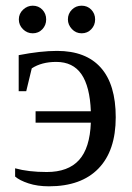

<svg xmlns="http://www.w3.org/2000/svg" viewBox="-20 -652 469 682"><path d="M106.4 -256.8H302.7Q299.3 -344.7 269.3 -388.4Q239.3 -432.1 179.7 -432.1Q127.9 -432.1 92.8 -409.2L73.2 -328.1H46.4V-456.1Q124.5 -471.2 182.6 -471.2Q285.2 -471.2 338.1 -411.6Q391.1 -352.1 391.1 -235.4Q391.1 -116.7 329.8 -53.5Q268.6 9.8 153.8 9.8Q112.8 9.8 81.1 -0.7Q49.3 -11.2 33.7 -24.9V-54.2Q80.6 -41 146 -41Q222.2 -41 260.7 -83.5Q299.3 -126 302.7 -216.3H106.4ZM317.9 -583Q317.9 -562.5 304.2 -548.1Q290.5 -533.7 270 -533.7Q249.5 -533.7 235.4 -548.8Q221.2 -564 221.2 -583Q221.2 -603.5 235.4 -617.7Q249.5 -631.8 270 -631.8Q290.5 -631.8 304.2 -617.7Q317.9 -603.5 317.9 -583ZM144 -583Q144 -562.5 130.4 -548.1Q116.7 -533.7 96.2 -533.7Q76.2 -533.7 61.5 -548.3Q46.9 -563 46.9 -583Q46.9 -603.5 62 -617.7Q77.1 -631.8 96.2 -631.8Q116.7 -631.8 130.4 -617.7Q144 -603.5 144 -583Z"/></svg>

Font: Times New Roman
Style: Regular
Weight: 400
Designer: Steve Matteson
Foundry: Ascender Corporation
Version: Version 2.00.3